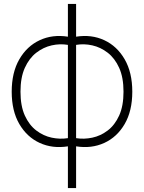

<svg xmlns="http://www.w3.org/2000/svg" viewBox="-20 -739 738 984"><path d="M370 225H328V11Q249 23.5 183.5 -6.5Q118 -36.5 79 -103.5Q40 -170.5 40 -269Q40 -367.5 79 -435Q118 -502.5 183.5 -533Q249 -563.5 328 -551V-719H370V-551Q449 -563.5 514.5 -533Q580 -502.5 619 -435Q658 -367.5 658 -269Q658 -170.5 619 -103.5Q580 -36.5 514.5 -6.5Q449 23.5 370 11ZM328 -31V-509Q287.5 -516 245 -506.5Q202.5 -497 166 -468.8Q129.5 -440.5 107.2 -391.2Q85 -342 85 -269Q85 -196 107.2 -147Q129.5 -98 166 -70.2Q202.5 -42.5 245 -33.5Q287.5 -24.5 328 -31ZM370 -509V-31Q410.5 -24.5 453 -33.5Q495.5 -42.5 532 -70.2Q568.5 -98 590.8 -147Q613 -196 613 -269Q613 -342 590.8 -391.2Q568.5 -440.5 532 -468.8Q495.5 -497 453 -506.5Q410.5 -516 370 -509Z"/></svg>

Font: Manrope Variable Light
Style: Regular
Weight: 200
Designer: Mikhail Sharanda
Foundry: Mikhail Sharanda
Version: Version 4.505